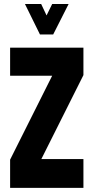

<svg xmlns="http://www.w3.org/2000/svg" viewBox="-20 -916 456 936"><path d="M101.6 -896.5H180.7L207 -840.8L234.4 -896.5H314.5L239.3 -748H174.8ZM29.3 0V-137.7L234.4 -546.9H29.3V-683.6H386.7V-549.8L181.6 -140.6H386.7V0Z"/></svg>

Font: Post No Bills Colombo ExtraBold
Style: Regular
Weight: 800
Designer: Kosala Senevirathne, Siva Puranthara, Lasantha Premarathna, Tharique Azeez
Foundry: Mooniak
Version: Version 1.220 ; ttfautohint (v1.6)